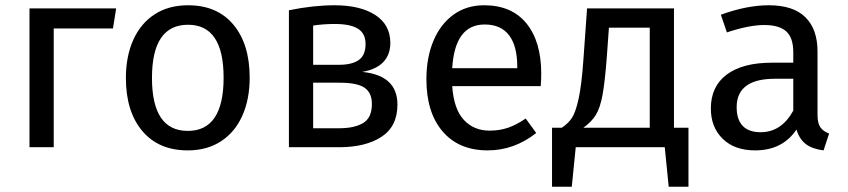

<svg xmlns="http://www.w3.org/2000/svg" viewBox="-20 -559 3218 729"><path d="M92 0V-527H421L409 -451H184V0Z M928 -264Q928 -182 900 -119.5Q872 -57 819 -22.5Q766 12 693 12Q582 12 520 -62Q458 -136 458 -263Q458 -345 486 -407.5Q514 -470 567 -504.5Q620 -539 694 -539Q805 -539 866.5 -465Q928 -391 928 -264ZM557 -263Q557 -62 693 -62Q829 -62 829 -264Q829 -465 694 -465Q557 -465 557 -263Z M1489 -162Q1489 -79 1428.5 -39.5Q1368 0 1267 0H1077V-520Q1170 -539 1250 -539Q1348 -539 1405 -502Q1462 -465 1462 -396Q1462 -351 1435 -323Q1408 -295 1355 -286Q1489 -273 1489 -162ZM1169 -462V-313H1268Q1316 -313 1342 -331Q1368 -349 1368 -392Q1368 -432 1339 -450Q1310 -468 1251 -468Q1209 -468 1169 -462ZM1392 -164Q1392 -207 1364 -226Q1336 -245 1269 -245H1169V-72H1267Q1326 -72 1359 -92Q1392 -112 1392 -164Z M2033 -232H1697Q1703 -145 1741 -104Q1779 -63 1839 -63Q1877 -63 1909 -74Q1941 -85 1976 -109L2016 -54Q1932 12 1832 12Q1722 12 1660.5 -60Q1599 -132 1599 -258Q1599 -340 1625.5 -403.5Q1652 -467 1701.5 -503Q1751 -539 1818 -539Q1923 -539 1979 -470Q2035 -401 2035 -279Q2035 -256 2033 -232ZM1944 -306Q1944 -384 1913 -425Q1882 -466 1820 -466Q1707 -466 1697 -300H1944Z M2594 -74V150H2519L2504 0H2166L2151 150H2076V-74H2113Q2137 -90 2151 -110.5Q2165 -131 2176.5 -182Q2188 -233 2195 -331L2209 -527H2539V-74ZM2447 -454H2292L2284 -343Q2277 -250 2268 -200Q2259 -150 2242.5 -123Q2226 -96 2195 -74H2447Z M3128 -52 3107 12Q3066 7 3041 -11Q3016 -29 3004 -67Q2951 12 2847 12Q2769 12 2724 -32Q2679 -76 2679 -147Q2679 -231 2739.5 -276Q2800 -321 2911 -321H2992V-360Q2992 -416 2965 -440Q2938 -464 2882 -464Q2824 -464 2740 -436L2717 -503Q2815 -539 2899 -539Q2992 -539 3038 -493.5Q3084 -448 3084 -364V-123Q3084 -91 3095 -75.5Q3106 -60 3128 -52ZM2992 -139V-260H2923Q2777 -260 2777 -152Q2777 -105 2800 -81Q2823 -57 2868 -57Q2947 -57 2992 -139Z"/></svg>

Font: FiraGOUPP
Style: Medium
Weight: 400
Designer: bBox Type
Foundry: bBox Type GmbH
Version: Version 1.001